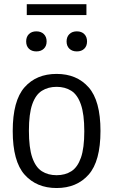

<svg xmlns="http://www.w3.org/2000/svg" viewBox="-20 -914 556 943"><path d="M258 9.5Q159.5 9.5 101 -56Q42.5 -121.5 42.5 -270.5Q42.5 -419.5 100.5 -485.2Q158.5 -551 258 -551Q357 -551 415.2 -485.2Q473.5 -419.5 473.5 -271Q473.5 -122 415.2 -56.2Q357 9.5 258 9.5ZM258 -53.5Q300 -53.5 330.5 -73Q361 -92.5 377.5 -139.5Q394 -186.5 394 -269Q394 -353.5 377.2 -401.2Q360.5 -449 330 -468.2Q299.5 -487.5 258 -487.5Q216.5 -487.5 185.8 -468.2Q155 -449 138.5 -402Q122 -355 122 -272Q122 -188 138.5 -140.2Q155 -92.5 185.5 -73Q216 -53.5 258 -53.5ZM357.5 -661.5Q334.5 -661.5 320.8 -674.8Q307 -688 307 -710.5Q307 -733 320.8 -746.5Q334.5 -760 357.5 -760Q380.5 -760 394 -746.5Q407.5 -733 407.5 -710.5Q407.5 -688 394 -674.8Q380.5 -661.5 357.5 -661.5ZM158.5 -661.5Q135.5 -661.5 122 -674.8Q108.5 -688 108.5 -710.5Q108.5 -733 122 -746.5Q135.5 -760 158.5 -760Q181.5 -760 195.2 -746.5Q209 -733 209 -710.5Q209 -688 195.2 -674.8Q181.5 -661.5 158.5 -661.5ZM111.5 -840V-893.5H404.5V-840Z"/></svg>

Font: Encode Sans SemiCondensed SemiCondensed
Style: Regular
Weight: 400
Width: 4
Designer: Multiple Designers
Foundry: Impallari Type
Version: Version 3.000; ttfautohint (v1.8.3) -l 8 -r 50 -G 200 -x 14 